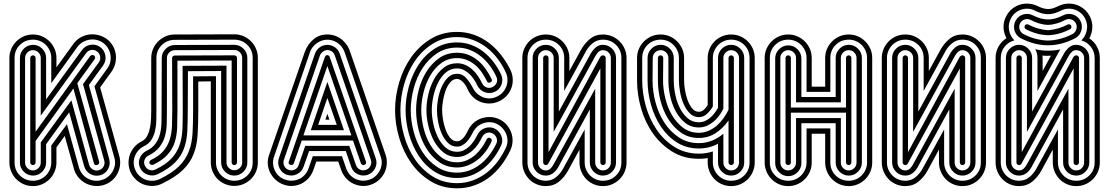

<svg xmlns="http://www.w3.org/2000/svg" viewBox="-20 -881 6009 1041"><path d="M31 -567Q31 -593 41 -616Q51 -639 68.5 -656.5Q86 -674 109 -684Q132 -694 159 -694Q185 -694 208 -684Q231 -674 248.5 -656.5Q266 -639 276 -616Q286 -593 286 -567V-516L378 -643Q393 -664 415 -677Q437 -690 461 -693.5Q485 -697 510 -691.5Q535 -686 557 -671Q578 -656 591 -634Q604 -612 607.5 -588Q611 -564 605.5 -539Q600 -514 585 -493L523 -407L627 -34Q634 -8 630.5 17Q627 42 615 63.5Q603 85 583.5 100.5Q564 116 539 123Q513 130 488 126.5Q463 123 441.5 111Q420 99 404 79.5Q388 60 381 35L331 -144L286 -82V0Q286 26 276 49.5Q266 73 248.5 90.5Q231 108 208 118Q185 128 159 128Q132 128 109 118Q86 108 68.5 90.5Q51 73 41 49.5Q31 26 31 0ZM59 0Q59 42 88 70.5Q117 99 159 99Q179 99 197 91.5Q215 84 228.5 70.5Q242 57 250 39Q258 21 258 0V-92L343 -208L408 27Q414 47 426.5 62.5Q439 78 455.5 87Q472 96 491.5 98.5Q511 101 531 95Q550 90 565.5 77.5Q581 65 590.5 48.5Q600 32 603 13Q606 -6 600 -26L492 -413L562 -510Q574 -526 578 -545.5Q582 -565 579 -583.5Q576 -602 566 -619Q556 -636 540 -648Q523 -660 504 -664.5Q485 -669 466 -666Q447 -663 429.5 -653Q412 -643 400 -627L258 -430V-567Q258 -588 250 -606Q242 -624 228.5 -637.5Q215 -651 197 -658.5Q179 -666 159 -666Q117 -666 88 -637.5Q59 -609 59 -567ZM88 -567Q88 -596 109 -617Q130 -638 159 -638Q188 -638 209 -617Q230 -596 230 -567V-342L424 -609Q441 -633 470 -638Q499 -643 523 -626Q547 -608 551.5 -579Q556 -550 539 -526L462 -420L572 -19Q580 10 566 35.5Q552 61 524 69Q495 77 469.5 62.5Q444 48 436 19L355 -272L230 -99V0Q230 29 209 50Q188 71 159 71Q130 71 109 50Q88 29 88 0ZM116 0Q116 18 128.5 30.5Q141 43 159 43Q176 43 188.5 30.5Q201 18 201 0V-109L367 -337L463 12Q468 29 483.5 38Q499 47 516 42Q533 37 541.5 21.5Q550 6 545 -11L430 -425L516 -543Q526 -557 523 -574.5Q520 -592 506 -602Q492 -613 474.5 -610Q457 -607 447 -593L201 -254V-567Q201 -584 188.5 -596.5Q176 -609 159 -609Q141 -609 128.5 -596.5Q116 -584 116 -567ZM144 -567Q144 -573 148.5 -577Q153 -581 159 -581Q164 -581 168.5 -577Q173 -573 173 -567V-167L469 -577Q479 -587 490 -580Q500 -571 493 -560L399 -430L518 -3Q519 2 516 7Q513 12 508 13Q494 18 489 4L378 -401L173 -117V0Q173 6 168.5 10Q164 14 159 14Q153 14 148.5 10Q144 6 144 0Z M1055 -284Q1055 -209 1051.5 -150.5Q1048 -92 1029.5 -45Q1011 2 971.5 40.5Q932 79 860 114Q836 126 811 127Q786 128 763 120.5Q740 113 720.5 96Q701 79 689 55Q678 31 677 6Q676 -19 684 -42Q692 -65 708.5 -84Q725 -103 749 -115L751 -116Q769 -126 779 -146Q789 -166 793.5 -190Q798 -214 799 -239Q800 -264 800 -284V-566Q800 -593 810 -616Q820 -639 837.5 -656.5Q855 -674 878 -684Q901 -694 928 -694L1250 -695Q1277 -695 1300 -685Q1323 -675 1340.5 -657.5Q1358 -640 1368 -617Q1378 -594 1378 -567V0Q1378 26 1368 49.5Q1358 73 1340.5 90Q1323 107 1300 117Q1277 127 1250 127Q1224 127 1200.5 117Q1177 107 1160 90Q1143 73 1133 49.5Q1123 26 1123 0V-440L1055 -439ZM928 -665Q886 -665 857 -636.5Q828 -608 828 -566V-284Q828 -258 827.5 -229Q827 -200 821 -173Q815 -146 801.5 -124Q788 -102 762 -89Q743 -80 730 -65Q717 -50 710.5 -32Q704 -14 705 5.5Q706 25 715 43Q724 62 739 75Q754 88 772 94Q790 100 809.5 99Q829 98 848 89Q915 56 951 20Q987 -16 1004 -60.5Q1021 -105 1024 -160Q1027 -215 1027 -284V-467L1151 -468V0Q1151 21 1159 39Q1167 57 1180.5 70.5Q1194 84 1212 91.5Q1230 99 1250 99Q1292 99 1321 70.5Q1350 42 1350 0V-567Q1350 -609 1321 -637.5Q1292 -666 1250 -666ZM998 -284Q998 -221 995.5 -170Q993 -119 978 -77Q963 -35 930 -1Q897 33 836 63Q810 76 781.5 66.5Q753 57 740 30Q727 4 737.5 -23Q748 -50 774 -63Q807 -79 824 -103.5Q841 -128 848 -157Q855 -186 855.5 -218.5Q856 -251 856 -284L857 -566Q857 -595 878 -616Q899 -637 928 -637L1250 -638Q1279 -638 1300 -617Q1321 -596 1321 -567V0Q1321 29 1300 50Q1279 71 1250 71Q1221 71 1200 50Q1179 29 1179 0V-496L999 -495ZM928 -609Q910 -609 897.5 -596.5Q885 -584 885 -566V-284Q885 -245 884 -209Q883 -173 874 -141.5Q865 -110 844.5 -83.5Q824 -57 786 -38Q769 -30 763.5 -13.5Q758 3 766 18Q774 35 790.5 40.5Q807 46 823 38Q879 11 909 -21Q939 -53 953 -92.5Q967 -132 969 -179.5Q971 -227 971 -284L970 -524L1208 -525V0Q1208 17 1220.5 29.5Q1233 42 1250 42Q1268 42 1280.5 29.5Q1293 17 1293 0V-567Q1293 -585 1280.5 -597.5Q1268 -610 1250 -610ZM913 -566Q913 -572 917.5 -576Q922 -580 928 -580L1250 -581Q1256 -581 1260.5 -577Q1265 -573 1265 -567V0Q1265 6 1260.5 10Q1256 14 1250 14Q1245 14 1240.5 10Q1236 6 1236 0V-553L942 -552V-284Q942 -233 940.5 -189.5Q939 -146 927 -109Q915 -72 888 -42Q861 -12 811 12Q806 14 800 12.5Q794 11 791 6Q786 -6 799 -14Q843 -35 866.5 -63Q890 -91 900.5 -125Q911 -159 912.5 -199Q914 -239 914 -284Z M2071 -41Q2079 -16 2077 9Q2075 34 2064.5 55.5Q2054 77 2035.5 94Q2017 111 1992 120Q1967 129 1942 127Q1917 125 1895 114.5Q1873 104 1856 85Q1839 66 1830 41L1814 -5H1695L1679 41Q1670 66 1653 85Q1636 104 1614.5 114.5Q1593 125 1568 127Q1543 129 1518 120Q1493 111 1474.5 94Q1456 77 1445 55.5Q1434 34 1432 9Q1430 -16 1439 -41L1632 -598Q1648 -642 1681 -669Q1714 -696 1761 -694Q1806 -691 1837 -663.5Q1868 -636 1879 -598ZM1848 -599Q1841 -618 1828 -632.5Q1815 -647 1798 -655.5Q1781 -664 1761.5 -665.5Q1742 -667 1723 -660Q1703 -653 1685.5 -636.5Q1668 -620 1661 -599L1466 -32Q1459 -13 1460.5 6.5Q1462 26 1470 43Q1478 60 1492.5 73.5Q1507 87 1527 93Q1546 100 1566 98.5Q1586 97 1603 89Q1620 81 1633 66.5Q1646 52 1653 32L1676 -34H1834L1857 32Q1864 52 1877 66.5Q1890 81 1907 89Q1924 97 1943.5 98.5Q1963 100 1983 93Q2002 87 2016.5 73.5Q2031 60 2039.5 43Q2048 26 2049.5 6.5Q2051 -13 2044 -32ZM1755 -264 1766 -232H1744ZM2017 -23Q2027 5 2014 31Q2001 57 1973 67Q1946 76 1919.5 63.5Q1893 51 1884 23L1855 -62H1656L1626 23Q1616 51 1590 63.5Q1564 76 1536 67Q1508 57 1495.5 31Q1483 5 1492 -23L1686 -585Q1691 -602 1703 -615Q1715 -628 1732 -634Q1760 -643 1786 -630.5Q1812 -618 1822 -590ZM1705 -204H1806L1755 -350ZM1795 -581Q1789 -598 1773.5 -605.5Q1758 -613 1741 -607Q1733 -603 1725.5 -596.5Q1718 -590 1715 -581L1519 -14Q1514 3 1521 18.5Q1528 34 1545 40Q1562 46 1578 38.5Q1594 31 1599 14L1635 -90H1874L1910 14Q1916 31 1931.5 38.5Q1947 46 1964 40Q1981 34 1988.5 18.5Q1996 3 1991 -14ZM1755 -437 1845 -175H1665ZM1964 -5Q1968 9 1955 13Q1950 15 1944.5 12.5Q1939 10 1937 5L1894 -119H1616L1573 5Q1571 10 1565.5 12.5Q1560 15 1555 13Q1541 9 1546 -5L1741 -571Q1746 -584 1756 -582Q1766 -580 1768 -571ZM1625 -147H1885L1755 -523Z M2517 -173Q2528 -197 2547 -214Q2566 -231 2589 -239Q2612 -247 2637 -246.5Q2662 -246 2686 -235Q2710 -224 2726.5 -205Q2743 -186 2751.5 -163Q2760 -140 2759 -115Q2758 -90 2747 -66Q2726 -22 2697 16Q2668 54 2631.5 81.5Q2595 109 2551 124.5Q2507 140 2458 140Q2378 140 2315.5 102Q2253 64 2210 3.5Q2167 -57 2144.5 -133Q2122 -209 2122 -284Q2122 -359 2144.5 -435Q2167 -511 2210 -571.5Q2253 -632 2315.5 -670Q2378 -708 2458 -708Q2507 -708 2551 -692Q2595 -676 2631.5 -648Q2668 -620 2697.5 -582Q2727 -544 2748 -501Q2759 -477 2760 -451.5Q2761 -426 2752.5 -403Q2744 -380 2727 -361.5Q2710 -343 2686 -332Q2662 -321 2636.5 -320Q2611 -319 2588 -327.5Q2565 -336 2546.5 -353Q2528 -370 2517 -394Q2513 -403 2507 -413.5Q2501 -424 2493.5 -432.5Q2486 -441 2477 -447Q2468 -453 2458 -453Q2436 -453 2420.5 -434Q2405 -415 2395.5 -388.5Q2386 -362 2381.5 -333Q2377 -304 2377 -284Q2377 -264 2381.5 -235Q2386 -206 2395.5 -179.5Q2405 -153 2420.5 -134Q2436 -115 2458 -115Q2469 -115 2478 -121Q2487 -127 2494.5 -136Q2502 -145 2507.5 -155Q2513 -165 2517 -173ZM2543 -161Q2537 -150 2529 -136.5Q2521 -123 2510.5 -112Q2500 -101 2486.5 -93.5Q2473 -86 2458 -86Q2429 -86 2408 -107Q2387 -128 2374 -158.5Q2361 -189 2355 -223.5Q2349 -258 2349 -284Q2349 -310 2355 -344Q2361 -378 2374 -408.5Q2387 -439 2408 -460Q2429 -481 2458 -481Q2488 -481 2508.5 -457Q2529 -433 2543 -406Q2552 -387 2566.5 -374Q2581 -361 2598.5 -354Q2616 -347 2635.5 -347.5Q2655 -348 2674 -357Q2693 -366 2706 -380.5Q2719 -395 2725.5 -413Q2732 -431 2731.5 -450.5Q2731 -470 2722 -489Q2704 -529 2677 -564Q2650 -599 2616.5 -624.5Q2583 -650 2543 -665Q2503 -680 2458 -680Q2384 -680 2326.5 -644Q2269 -608 2230 -551Q2191 -494 2171 -423.5Q2151 -353 2151 -284Q2151 -215 2171 -144.5Q2191 -74 2230 -17Q2269 40 2326.5 76Q2384 112 2458 112Q2503 112 2542.5 97.5Q2582 83 2616 57.5Q2650 32 2676.5 -3Q2703 -38 2722 -78Q2731 -96 2731.5 -115.5Q2732 -135 2725 -153Q2718 -171 2705 -185.5Q2692 -200 2674 -209Q2656 -218 2636.5 -218.5Q2617 -219 2599 -212.5Q2581 -206 2566.5 -193Q2552 -180 2543 -161ZM2568 -149Q2581 -176 2608.5 -186Q2636 -196 2662 -184Q2688 -171 2698.5 -143.5Q2709 -116 2696 -90Q2679 -54 2655 -22.5Q2631 9 2600.5 33Q2570 57 2534 70.5Q2498 84 2458 84Q2390 84 2337.5 50.5Q2285 17 2250 -36.5Q2215 -90 2197 -155.5Q2179 -221 2179 -284Q2179 -347 2197 -412.5Q2215 -478 2250 -531Q2285 -584 2337.5 -617.5Q2390 -651 2458 -651Q2499 -651 2535 -637.5Q2571 -624 2601 -600.5Q2631 -577 2655.5 -545Q2680 -513 2697 -477Q2709 -450 2699 -422.5Q2689 -395 2662 -383Q2636 -371 2608.5 -381Q2581 -391 2568 -418Q2560 -435 2549 -451.5Q2538 -468 2524 -481Q2510 -494 2493.5 -502Q2477 -510 2458 -510Q2422 -510 2396 -487Q2370 -464 2353.5 -429.5Q2337 -395 2329 -356Q2321 -317 2321 -284Q2321 -251 2329 -212Q2337 -173 2353.5 -138.5Q2370 -104 2396 -81Q2422 -58 2458 -58Q2478 -58 2495 -66.5Q2512 -75 2525.5 -88Q2539 -101 2549.5 -117Q2560 -133 2568 -149ZM2594 -138Q2585 -118 2572 -99Q2559 -80 2541.5 -64.5Q2524 -49 2503 -39.5Q2482 -30 2458 -30Q2415 -30 2384 -55Q2353 -80 2332.5 -118Q2312 -156 2302 -200.5Q2292 -245 2292 -284Q2292 -323 2302 -367.5Q2312 -412 2332.5 -450Q2353 -488 2384.5 -513Q2416 -538 2458 -538Q2482 -538 2502.5 -529Q2523 -520 2540 -505Q2557 -490 2570.5 -470Q2584 -450 2594 -429Q2602 -413 2618 -407Q2634 -401 2650 -409Q2667 -417 2673 -433Q2679 -449 2671 -465Q2656 -498 2634.5 -526.5Q2613 -555 2586 -576.5Q2559 -598 2527 -610.5Q2495 -623 2458 -623Q2396 -623 2349 -591.5Q2302 -560 2270.5 -511Q2239 -462 2223 -401.5Q2207 -341 2207 -284Q2207 -227 2223 -166.5Q2239 -106 2270.5 -57Q2302 -8 2349 23.5Q2396 55 2458 55Q2493 55 2525 43Q2557 31 2584 10Q2611 -11 2633 -40Q2655 -69 2671 -102Q2678 -118 2672 -134Q2666 -150 2650 -158Q2634 -166 2618 -160Q2602 -154 2594 -138ZM2619 -126Q2626 -139 2638 -132Q2650 -127 2645 -114Q2632 -85 2613 -59.5Q2594 -34 2570 -15Q2546 4 2517.5 15.5Q2489 27 2458 27Q2402 27 2360.5 -2.5Q2319 -32 2291 -77.5Q2263 -123 2249.5 -178Q2236 -233 2236 -284Q2236 -335 2249.5 -390Q2263 -445 2291 -490.5Q2319 -536 2360.5 -565.5Q2402 -595 2458 -595Q2491 -595 2519 -584Q2547 -573 2570.5 -553.5Q2594 -534 2612.5 -508Q2631 -482 2645 -453Q2652 -441 2638 -434Q2625 -429 2620 -441Q2608 -466 2592 -489Q2576 -512 2555.5 -529Q2535 -546 2510.5 -556Q2486 -566 2458 -566Q2409 -566 2372.5 -539Q2336 -512 2312 -470Q2288 -428 2276 -378.5Q2264 -329 2264 -284Q2264 -239 2276 -189Q2288 -139 2312 -97.5Q2336 -56 2372.5 -28.5Q2409 -1 2458 -1Q2486 -1 2511 -12Q2536 -23 2556 -40.5Q2576 -58 2592 -80.5Q2608 -103 2619 -126Z M3264 0Q3264 6 3259.5 10Q3255 14 3249 14Q3244 14 3239.5 10Q3235 6 3235 0V-510L2952 7Q2948 14 2939 14Q2934 14 2929.5 10Q2925 6 2925 0V-567Q2925 -573 2929.5 -577Q2934 -581 2939 -581Q2945 -581 2949.5 -577Q2954 -573 2954 -567V-56L3232 -568Q3234 -573 3239 -577Q3244 -581 3249 -581Q3255 -581 3259.5 -577Q3264 -573 3264 -567ZM3292 -567Q3292 -584 3279.5 -596.5Q3267 -609 3249 -609Q3235 -609 3225.5 -600Q3216 -591 3209 -579L2982 -166V-567Q2982 -584 2969.5 -596.5Q2957 -609 2939 -609Q2922 -609 2909.5 -596.5Q2897 -584 2897 -567V0Q2897 18 2909.5 30.5Q2922 43 2939 43Q2954 43 2964 33.5Q2974 24 2981 11L3207 -400V0Q3207 18 3219.5 30.5Q3232 43 3249 43Q3267 43 3279.5 30.5Q3292 18 3292 0ZM3320 0Q3320 29 3299 50Q3278 71 3249 71Q3220 71 3199 50Q3178 29 3178 0V-288L3005 28Q2995 46 2978 58.5Q2961 71 2939 71Q2910 71 2889 50Q2868 29 2868 0V-567Q2868 -596 2889 -617Q2910 -638 2939 -638Q2968 -638 2989 -617Q3010 -596 3010 -567V-276L3182 -589Q3193 -609 3209.5 -623.5Q3226 -638 3249 -638Q3278 -638 3299 -617Q3320 -596 3320 -567ZM3349 -567Q3349 -609 3320 -637.5Q3291 -666 3249 -666Q3218 -666 3194.5 -647.5Q3171 -629 3157 -603L3039 -388V-567Q3039 -609 3010 -637.5Q2981 -666 2939 -666Q2919 -666 2901 -658.5Q2883 -651 2869.5 -637.5Q2856 -624 2848 -606Q2840 -588 2840 -567V0Q2840 21 2848 39Q2856 57 2869.5 70.5Q2883 84 2901 91.5Q2919 99 2939 99Q2971 99 2994.5 80Q3018 61 3032 35L3150 -179V0Q3150 21 3158 39Q3166 57 3179.5 70.5Q3193 84 3211 91.5Q3229 99 3249 99Q3291 99 3320 70.5Q3349 42 3349 0ZM3377 0Q3377 26 3367 49.5Q3357 73 3339.5 90.5Q3322 108 3299 118Q3276 128 3249 128Q3223 128 3199.5 118Q3176 108 3159 90.5Q3142 73 3132 49.5Q3122 26 3122 0V-70L3060 44Q3041 79 3011 103.5Q2981 128 2939 128Q2913 128 2889.5 118Q2866 108 2849 90.5Q2832 73 2822 49.5Q2812 26 2812 0V-567Q2812 -593 2822 -616Q2832 -639 2849 -656.5Q2866 -674 2889.5 -684Q2913 -694 2939 -694Q2966 -694 2989 -684Q3012 -674 3029.5 -656.5Q3047 -639 3057 -616Q3067 -593 3067 -567V-496L3129 -609Q3148 -644 3177.5 -669Q3207 -694 3249 -694Q3276 -694 3299 -684Q3322 -674 3339.5 -656.5Q3357 -639 3367 -616Q3377 -593 3377 -567Z M4072 0Q4072 26 4062 49.5Q4052 73 4034.5 90.5Q4017 108 3994 118Q3971 128 3944 128Q3918 128 3894.5 118Q3871 108 3854 90.5Q3837 73 3827 49.5Q3817 26 3817 0V-24Q3797 -20 3769 -20Q3689 -20 3626.5 -58Q3564 -96 3521 -156.5Q3478 -217 3456 -293Q3434 -369 3434 -444V-567Q3434 -593 3444 -616Q3454 -639 3471.5 -656.5Q3489 -674 3512 -684Q3535 -694 3562 -694Q3588 -694 3611 -684Q3634 -674 3651.5 -656.5Q3669 -639 3679 -616Q3689 -593 3689 -567V-444Q3689 -424 3693.5 -395Q3698 -366 3707.5 -339.5Q3717 -313 3732 -294Q3747 -275 3769 -275Q3785 -275 3797 -286.5Q3809 -298 3817 -312V-567Q3817 -593 3827 -616Q3837 -639 3854 -656.5Q3871 -674 3894.5 -684Q3918 -694 3944 -694Q3971 -694 3994 -684Q4017 -674 4034.5 -656.5Q4052 -639 4062 -616Q4072 -593 4072 -567ZM4044 -567Q4044 -609 4015 -637.5Q3986 -666 3944 -666Q3924 -666 3906 -658.5Q3888 -651 3874.5 -637.5Q3861 -624 3853 -606Q3845 -588 3845 -567V-304Q3833 -283 3814 -264.5Q3795 -246 3769 -246Q3740 -246 3719.5 -267Q3699 -288 3686 -318.5Q3673 -349 3667 -383.5Q3661 -418 3661 -444V-567Q3661 -588 3653 -606Q3645 -624 3631.5 -637.5Q3618 -651 3600 -658.5Q3582 -666 3562 -666Q3520 -666 3491 -637.5Q3462 -609 3462 -567V-444Q3462 -375 3482 -304.5Q3502 -234 3541 -177Q3580 -120 3637.5 -84Q3695 -48 3769 -48Q3809 -48 3845 -60V0Q3845 21 3853 39Q3861 57 3874.5 70.5Q3888 84 3906 91.5Q3924 99 3944 99Q3986 99 4015 70.5Q4044 42 4044 0ZM4015 0Q4015 29 3994 50Q3973 71 3944 71Q3915 71 3894 50Q3873 29 3873 0V-102Q3826 -76 3769 -76Q3701 -76 3649 -109.5Q3597 -143 3562 -196.5Q3527 -250 3509 -315.5Q3491 -381 3491 -444V-567Q3491 -596 3512 -617Q3533 -638 3562 -638Q3591 -638 3612 -617Q3633 -596 3633 -567V-444Q3633 -411 3640.5 -372Q3648 -333 3664.5 -298.5Q3681 -264 3707 -241Q3733 -218 3769 -218Q3787 -218 3802.5 -225Q3818 -232 3831 -243Q3844 -254 3854.5 -268Q3865 -282 3873 -297V-567Q3873 -596 3894 -617Q3915 -638 3944 -638Q3973 -638 3994 -617Q4015 -596 4015 -567ZM3987 -567Q3987 -584 3974.5 -596.5Q3962 -609 3944 -609Q3927 -609 3914.5 -596.5Q3902 -584 3902 -567V-292Q3893 -273 3879.5 -254.5Q3866 -236 3849.5 -222Q3833 -208 3813 -199Q3793 -190 3769 -190Q3726 -190 3695 -215Q3664 -240 3643.5 -278Q3623 -316 3613.5 -360.5Q3604 -405 3604 -444V-567Q3604 -584 3591.5 -596.5Q3579 -609 3562 -609Q3544 -609 3531.5 -596.5Q3519 -584 3519 -567L3518 -444Q3518 -387 3534 -326.5Q3550 -266 3581.5 -217Q3613 -168 3660 -136.5Q3707 -105 3769 -105Q3807 -105 3840.5 -118.5Q3874 -132 3902 -156V0Q3902 18 3914.5 30.5Q3927 43 3944 43Q3962 43 3974.5 30.5Q3987 18 3987 0ZM3959 0Q3959 6 3954.5 10Q3950 14 3944 14Q3939 14 3934.5 10Q3930 6 3930 0V-228Q3901 -186 3860.5 -159.5Q3820 -133 3769 -133Q3713 -133 3671.5 -162.5Q3630 -192 3602 -237.5Q3574 -283 3560.5 -338Q3547 -393 3547 -444V-567Q3547 -573 3551.5 -577Q3556 -581 3562 -581Q3567 -581 3571.5 -577Q3576 -573 3576 -567L3575 -444Q3575 -399 3587 -349Q3599 -299 3623 -257.5Q3647 -216 3683.5 -188.5Q3720 -161 3769 -161Q3797 -161 3822 -172Q3847 -183 3867 -200.5Q3887 -218 3903 -240.5Q3919 -263 3930 -286V-567Q3930 -573 3934.5 -577Q3939 -581 3944 -581Q3950 -581 3954.5 -577Q3959 -573 3959 -567Z M4126 -567Q4126 -593 4136 -616Q4146 -639 4163.5 -656.5Q4181 -674 4204 -684Q4227 -694 4254 -694Q4280 -694 4303 -684Q4326 -674 4343.5 -656.5Q4361 -639 4371 -616Q4381 -593 4381 -567V-411H4454V-567Q4454 -593 4464 -616Q4474 -639 4491.5 -656.5Q4509 -674 4532 -684Q4555 -694 4582 -694Q4608 -694 4631 -684Q4654 -674 4671.5 -656.5Q4689 -639 4699 -616Q4709 -593 4709 -567V0Q4709 26 4699 49.5Q4689 73 4671.5 90.5Q4654 108 4631 118Q4608 128 4582 128Q4555 128 4532 118Q4509 108 4491.5 90.5Q4474 73 4464 49.5Q4454 26 4454 0V-156H4381V0Q4381 26 4371 49.5Q4361 73 4343.5 90.5Q4326 108 4303 118Q4280 128 4254 128Q4227 128 4204 118Q4181 108 4163.5 90.5Q4146 73 4136 49.5Q4126 26 4126 0ZM4154 0Q4154 42 4183 70.5Q4212 99 4254 99Q4274 99 4292 91.5Q4310 84 4323.5 70.5Q4337 57 4345 39Q4353 21 4353 0V-185H4482V0Q4482 42 4511 70.5Q4540 99 4582 99Q4602 99 4620 91.5Q4638 84 4651.5 70.5Q4665 57 4673 39Q4681 21 4681 0V-567Q4681 -588 4673 -606Q4665 -624 4651.5 -637.5Q4638 -651 4620 -658.5Q4602 -666 4582 -666Q4540 -666 4511 -637.5Q4482 -609 4482 -567V-383H4353V-567Q4353 -588 4345 -606Q4337 -624 4323.5 -637.5Q4310 -651 4292 -658.5Q4274 -666 4254 -666Q4212 -666 4183 -637.5Q4154 -609 4154 -567ZM4183 -564Q4183 -593 4204 -614Q4225 -635 4254 -635Q4283 -635 4304 -614Q4325 -593 4325 -564V-355H4511V-567Q4511 -596 4532 -617Q4553 -638 4582 -638Q4611 -638 4632 -617Q4653 -596 4653 -567V0Q4653 29 4632 50Q4611 71 4582 71Q4553 71 4532 50Q4511 29 4511 0V-213H4325V3Q4325 32 4304 53Q4283 74 4254 74Q4225 74 4204 53Q4183 32 4183 3ZM4211 0Q4211 18 4223.5 30.5Q4236 43 4254 43Q4271 43 4283.5 30.5Q4296 18 4296 0V-241H4539V0Q4539 18 4551.5 30.5Q4564 43 4582 43Q4599 43 4611.5 30.5Q4624 18 4624 0V-567Q4624 -584 4611.5 -596.5Q4599 -609 4582 -609Q4564 -609 4551.5 -596.5Q4539 -584 4539 -567V-326H4296V-567Q4296 -584 4283.5 -596.5Q4271 -609 4254 -609Q4236 -609 4223.5 -596.5Q4211 -584 4211 -567ZM4239 -567Q4239 -573 4243.5 -577Q4248 -581 4254 -581Q4259 -581 4263.5 -577Q4268 -573 4268 -567V-298H4567V-567Q4567 -573 4571.5 -577Q4576 -581 4582 -581Q4587 -581 4591.5 -577Q4596 -573 4596 -567V0Q4596 6 4591.5 10Q4587 14 4582 14Q4576 14 4571.5 10Q4567 6 4567 0V-270H4268V0Q4268 6 4263.5 10Q4259 14 4254 14Q4248 14 4243.5 10Q4239 6 4239 0Z M5213 0Q5213 6 5208.5 10Q5204 14 5198 14Q5193 14 5188.5 10Q5184 6 5184 0V-510L4901 7Q4897 14 4888 14Q4883 14 4878.5 10Q4874 6 4874 0V-567Q4874 -573 4878.5 -577Q4883 -581 4888 -581Q4894 -581 4898.5 -577Q4903 -573 4903 -567V-56L5181 -568Q5183 -573 5188 -577Q5193 -581 5198 -581Q5204 -581 5208.5 -577Q5213 -573 5213 -567ZM5241 -567Q5241 -584 5228.5 -596.5Q5216 -609 5198 -609Q5184 -609 5174.5 -600Q5165 -591 5158 -579L4931 -166V-567Q4931 -584 4918.5 -596.5Q4906 -609 4888 -609Q4871 -609 4858.5 -596.5Q4846 -584 4846 -567V0Q4846 18 4858.5 30.5Q4871 43 4888 43Q4903 43 4913 33.5Q4923 24 4930 11L5156 -400V0Q5156 18 5168.5 30.5Q5181 43 5198 43Q5216 43 5228.5 30.5Q5241 18 5241 0ZM5269 0Q5269 29 5248 50Q5227 71 5198 71Q5169 71 5148 50Q5127 29 5127 0V-288L4954 28Q4944 46 4927 58.5Q4910 71 4888 71Q4859 71 4838 50Q4817 29 4817 0V-567Q4817 -596 4838 -617Q4859 -638 4888 -638Q4917 -638 4938 -617Q4959 -596 4959 -567V-276L5131 -589Q5142 -609 5158.5 -623.5Q5175 -638 5198 -638Q5227 -638 5248 -617Q5269 -596 5269 -567ZM5298 -567Q5298 -609 5269 -637.5Q5240 -666 5198 -666Q5167 -666 5143.5 -647.5Q5120 -629 5106 -603L4988 -388V-567Q4988 -609 4959 -637.5Q4930 -666 4888 -666Q4868 -666 4850 -658.5Q4832 -651 4818.5 -637.5Q4805 -624 4797 -606Q4789 -588 4789 -567V0Q4789 21 4797 39Q4805 57 4818.5 70.5Q4832 84 4850 91.5Q4868 99 4888 99Q4920 99 4943.5 80Q4967 61 4981 35L5099 -179V0Q5099 21 5107 39Q5115 57 5128.5 70.5Q5142 84 5160 91.5Q5178 99 5198 99Q5240 99 5269 70.5Q5298 42 5298 0ZM5326 0Q5326 26 5316 49.5Q5306 73 5288.5 90.5Q5271 108 5248 118Q5225 128 5198 128Q5172 128 5148.5 118Q5125 108 5108 90.5Q5091 73 5081 49.5Q5071 26 5071 0V-70L5009 44Q4990 79 4960 103.5Q4930 128 4888 128Q4862 128 4838.5 118Q4815 108 4798 90.5Q4781 73 4771 49.5Q4761 26 4761 0V-567Q4761 -593 4771 -616Q4781 -639 4798 -656.5Q4815 -674 4838.5 -684Q4862 -694 4888 -694Q4915 -694 4938 -684Q4961 -674 4978.5 -656.5Q4996 -639 5006 -616Q5016 -593 5016 -567V-496L5078 -609Q5097 -644 5126.5 -669Q5156 -694 5198 -694Q5225 -694 5248 -684Q5271 -674 5288.5 -656.5Q5306 -639 5316 -616Q5326 -593 5326 -567Z M5830 0Q5830 6 5825.5 10Q5821 14 5815 14Q5810 14 5805.5 10Q5801 6 5801 0V-510L5518 7Q5514 14 5505 14Q5500 14 5495.5 10Q5491 6 5491 0V-567Q5491 -573 5495.5 -577Q5500 -581 5505 -581Q5511 -581 5515.5 -577Q5520 -573 5520 -567V-56L5798 -568Q5800 -573 5805 -577Q5810 -581 5815 -581Q5821 -581 5825.5 -577Q5830 -573 5830 -567ZM5858 -567Q5858 -584 5845.5 -596.5Q5833 -609 5815 -609Q5801 -609 5791.5 -600Q5782 -591 5775 -579L5548 -166V-567Q5548 -584 5535.5 -596.5Q5523 -609 5505 -609Q5488 -609 5475.5 -596.5Q5463 -584 5463 -567V0Q5463 18 5475.5 30.5Q5488 43 5505 43Q5520 43 5530 33.5Q5540 24 5547 11L5773 -400V0Q5773 18 5785.5 30.5Q5798 43 5815 43Q5833 43 5845.5 30.5Q5858 18 5858 0ZM5886 0Q5886 29 5865 50Q5844 71 5815 71Q5786 71 5765 50Q5744 29 5744 0V-288L5571 28Q5561 46 5544 58.5Q5527 71 5505 71Q5476 71 5455 50Q5434 29 5434 0V-567Q5434 -596 5455 -617Q5476 -638 5505 -638Q5534 -638 5555 -617Q5576 -596 5576 -567V-276L5748 -589Q5759 -609 5775.5 -623.5Q5792 -638 5815 -638Q5844 -638 5865 -617Q5886 -596 5886 -567ZM5582 -797Q5623 -776 5661.5 -775.5Q5700 -775 5742 -797Q5769 -811 5796.5 -802.5Q5824 -794 5838 -768Q5851 -742 5842.5 -714Q5834 -686 5808 -673Q5737 -636 5663.5 -635.5Q5590 -635 5516 -673Q5503 -679 5494 -690Q5485 -701 5481 -714Q5477 -727 5478 -741Q5479 -755 5486 -768Q5500 -794 5527.5 -802.5Q5555 -811 5582 -797ZM5756 -773Q5736 -762 5711.5 -754.5Q5687 -747 5662 -746Q5637 -747 5612.5 -754.5Q5588 -762 5568 -773Q5552 -781 5535.5 -775.5Q5519 -770 5511 -755Q5503 -739 5508 -722.5Q5513 -706 5528 -697Q5560 -680 5594 -671Q5628 -662 5662 -661Q5696 -662 5730 -671Q5764 -680 5796 -697Q5811 -706 5816 -722.5Q5821 -739 5813 -755Q5805 -770 5788.5 -775.5Q5772 -781 5756 -773ZM5769 -748Q5782 -753 5788 -741Q5790 -736 5788.5 -730.5Q5787 -725 5782 -723Q5724 -692 5662 -690Q5600 -692 5542 -723Q5537 -725 5535.5 -730.5Q5534 -736 5536 -741Q5542 -753 5555 -748Q5579 -735 5606.5 -727Q5634 -719 5662 -717Q5690 -719 5717.5 -727Q5745 -735 5769 -748ZM5608 -847Q5637 -833 5660.5 -832Q5684 -831 5716 -847Q5740 -859 5765 -861Q5790 -863 5813 -856Q5836 -849 5856 -833Q5876 -817 5888 -794Q5904 -764 5902.5 -732Q5901 -700 5886 -673Q5912 -656 5927.5 -628Q5943 -600 5943 -567V0Q5943 26 5933 49.5Q5923 73 5905.5 90.5Q5888 108 5865 118Q5842 128 5815 128Q5789 128 5765.5 118Q5742 108 5725 90.5Q5708 73 5698 49.5Q5688 26 5688 0V-70L5626 44Q5607 79 5577 103.5Q5547 128 5505 128Q5479 128 5455.5 118Q5432 108 5415 90.5Q5398 73 5388 49.5Q5378 26 5378 0V-567Q5378 -601 5394 -629Q5410 -657 5437 -674Q5422 -701 5421 -732.5Q5420 -764 5436 -794Q5448 -817 5467.5 -833Q5487 -849 5510.5 -856Q5534 -863 5559 -861Q5584 -859 5608 -847ZM5633 -496 5678 -579Q5667 -579 5655 -578.5Q5643 -578 5632 -580Q5632 -576 5632.5 -573Q5633 -570 5633 -567ZM5730 -822Q5711 -813 5694.5 -808.5Q5678 -804 5662 -804Q5646 -804 5629.5 -808.5Q5613 -813 5594 -822Q5576 -832 5556.5 -833.5Q5537 -835 5519 -829.5Q5501 -824 5485.5 -811.5Q5470 -799 5461 -781Q5445 -751 5451 -718Q5457 -685 5480 -662Q5448 -654 5427 -628Q5406 -602 5406 -567V0Q5406 21 5414 39Q5422 57 5435.5 70.5Q5449 84 5467 91.5Q5485 99 5505 99Q5537 99 5560.5 80Q5584 61 5598 35L5716 -179V0Q5716 21 5724 39Q5732 57 5745.5 70.5Q5759 84 5777 91.5Q5795 99 5815 99Q5857 99 5886 70.5Q5915 42 5915 0V-567Q5915 -601 5894.5 -627Q5874 -653 5843 -662Q5866 -684 5872.5 -717.5Q5879 -751 5863 -781Q5854 -799 5838.5 -811.5Q5823 -824 5805 -829.5Q5787 -835 5767.5 -833.5Q5748 -832 5730 -822ZM5605 -567Q5605 -593 5593 -614Q5659 -599 5729 -613L5723 -603L5605 -388Z"/></svg>

Font: Zschusch
Style: Regular
Weight: 400
Designer: Peter Wiegel
Foundry: Peter Wiegel